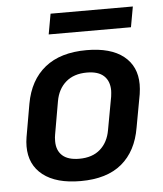

<svg xmlns="http://www.w3.org/2000/svg" viewBox="-49 -675 618 730"><g transform="rotate(-5 260.5 -310.0)"><path d="M36 -137Q36 -154 39 -172L61 -298Q77 -387 136 -434.5Q195 -482 295 -482Q387 -482 436 -443Q485 -404 485 -335Q485 -318 482 -298L459 -172Q444 -83 387 -35.5Q330 12 230 12Q137 12 86.5 -27.5Q36 -67 36 -137ZM350 -172 373 -298Q375 -314 375 -321Q375 -357 353.5 -377Q332 -397 289 -397Q239 -397 208.5 -370.5Q178 -344 170 -298L148 -172Q146 -163 146 -147Q146 -112 167.5 -92.5Q189 -73 232 -73Q282 -73 312 -99.5Q342 -126 350 -172ZM171 -632H485L471 -554H157Z"/></g></svg>

Font: KoHo SemiBold
Style: Italic
Weight: 600
Italic angle: -10°
Version: Version 1.000; ttfautohint (v1.6)